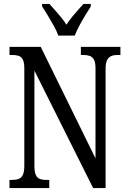

<svg xmlns="http://www.w3.org/2000/svg" viewBox="-20 -951 648 971"><path d="M28 0V-41H40Q60 -41 74 -46Q88 -51 95.5 -66.5Q103 -82 103 -113V-605Q103 -635 95.5 -649.5Q88 -664 74.5 -668.5Q61 -673 43 -673H28V-714H186L463 -150V-605Q463 -634 455.5 -648.5Q448 -663 434.5 -668Q421 -673 403 -673H389V-714H589V-673H574Q556 -673 542.5 -667.5Q529 -662 521.5 -647Q514 -632 514 -601V0H451L154 -594V-113Q154 -82 161 -66.5Q168 -51 181.5 -46Q195 -41 213 -41H229V0ZM275 -771Q267 -794 252 -820.5Q237 -847 221.5 -873Q206 -899 193 -918V-931H230Q244 -915 259.5 -898Q275 -881 289.5 -863Q304 -845 316 -826Q328 -845 342.5 -863Q357 -881 372.5 -898Q388 -915 402 -931H439V-918Q427 -899 411 -873Q395 -847 381 -820.5Q367 -794 358 -771Z"/></svg>

Font: Noto Serif ExtraCondensed
Style: Regular
Weight: 400
Width: 2
Designer: Monotype Design Team
Foundry: Monotype Imaging Inc.
Version: Version 2.013